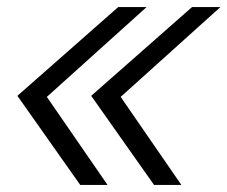

<svg xmlns="http://www.w3.org/2000/svg" viewBox="-20 -521 641 541"><path d="M393 -501 112 -248 283 0H206L29 -251L313 -501ZM601 -501 320 -248 491 0H414L237 -251L521 -501Z"/></svg>

Font: Red Hat Display
Style: Italic
Weight: 300
Italic angle: -12°
Designer: Pentagram, MCKL
Foundry: Pentagram, MCKL
Version: Version 1.023